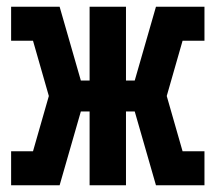

<svg xmlns="http://www.w3.org/2000/svg" viewBox="-20 -550 640 570"><path d="M13 0V-101H78L125 -265L78 -429H13V-530H157L220 -311H246V-530H354V-311H380L443 -530H587V-429H522L475 -265L522 -101H587V0H443L380 -219H354V0H246V-219H220L157 0Z"/></svg>

Font: Iosevka Curly Slab Extended
Style: Bold
Weight: 700
Width: 7
Monospace: yes
Designer: Belleve Invis
Foundry: Belleve Invis
Version: Version 11.1.0; ttfautohint (v1.8.3)